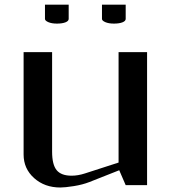

<svg xmlns="http://www.w3.org/2000/svg" viewBox="-20 -812 748 842"><path d="M427.2 -791.5H531.2V-729Q531.2 -719.7 517.1 -714.1Q502.9 -708.5 479.5 -708.5Q457 -708.5 442.1 -714.8Q427.2 -721.2 427.2 -729ZM177.2 -791.5H281.2V-729Q281.2 -719.7 267.1 -714.1Q252.9 -708.5 229.5 -708.5Q207 -708.5 192.1 -714.8Q177.2 -721.2 177.2 -729ZM83.5 -583.5Q83.5 -583.5 208.5 -583.5V-147Q208.5 -89.8 228.5 -65.7Q248.5 -41.5 293.9 -41.5Q321.8 -41.5 352.1 -51.3L500 -99.1V-583.5H625V0H531.2L502.9 -65.4L372.1 -13.7Q342.3 -2 303.5 4.2Q264.6 10.3 244.6 10.3Q175.8 10.3 129.6 -31Q83.5 -72.3 83.5 -134.3Z"/></svg>

Font: Resagnicto
Style: Bold
Weight: 700
Version: Version 0.9991